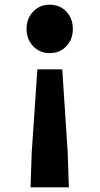

<svg xmlns="http://www.w3.org/2000/svg" viewBox="-20 -598 424 817"><path d="M110 199 115 50 139 -303H245L268 50L273 199ZM191 -372Q149 -372 121 -401.5Q93 -431 93 -475Q93 -519 121 -548.5Q149 -578 191 -578Q235 -578 262.5 -548.5Q290 -519 290 -475Q290 -431 262.5 -401.5Q235 -372 191 -372Z"/></svg>

Font: Noto Sans SC ExtraBold
Style: Regular
Weight: 800
Designer: Ryoko NISHIZUKA 西塚涼子 (kana, bopomofo & ideographs); Paul D. Hunt (Latin, Greek & Cyrillic); Sandoll Communications 산돌커뮤니
Foundry: Adobe
Version: Version 2.004-H2;hotconv 1.0.118;makeotfexe 2.5.65603